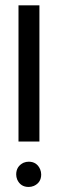

<svg xmlns="http://www.w3.org/2000/svg" viewBox="-20 -704 221 735"><path d="M42 -36.1Q42 -67.4 70.3 -81.1Q80.1 -85 89.8 -85Q121.1 -85 133.8 -55.7Q137.7 -45.9 137.7 -36.1Q137.7 -4.9 109.4 7.8Q99.6 11.7 89.8 11.7Q58.6 11.7 45.9 -16.6Q42 -26.4 42 -36.1ZM50.8 -162.1V-683.6H130.9V-162.1Z"/></svg>

Font: Post No Bills Jaffna SemiBold
Style: Regular
Weight: 600
Designer: Kosala Senevirathne, Siva Puranthara, Lasantha Premarathna, Tharique Azeez
Foundry: Mooniak
Version: Version 1.220 ; ttfautohint (v1.6)